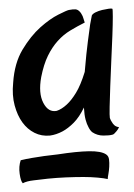

<svg xmlns="http://www.w3.org/2000/svg" viewBox="-20 -578 313 448"><path d="M241.2 -293Q243.2 -289.1 247.1 -285.6Q251 -282.2 257.8 -281.2Q254.9 -275.4 252 -272Q249 -268.6 247.1 -266.6Q244.1 -263.7 242.2 -263.7Q235.4 -261.7 221.2 -261.7Q207 -261.7 195.3 -269.5Q190.4 -273.4 186.5 -281.2Q182.6 -288.1 179.7 -298.8Q176.8 -309.6 175.8 -327.1Q165 -304.7 151.9 -291.5Q138.7 -278.3 126 -271.5Q111.3 -263.7 96.7 -261.7Q77.1 -259.8 60.5 -268.1Q43.9 -276.4 32.2 -292.5Q20.5 -308.6 14.2 -332Q7.8 -355.5 10.7 -384.8Q13.7 -430.7 32.7 -462.4Q51.8 -494.1 74.2 -514.2Q96.7 -534.2 116.2 -543.9Q135.7 -553.7 140.6 -554.7Q150.4 -556.6 156.2 -556.2Q162.1 -555.7 167 -549.8Q168.9 -547.9 170.9 -543.9Q172.9 -541 174.3 -536.1Q175.8 -531.2 177.7 -525.4Q160.2 -516.6 144 -506.8Q127.9 -497.1 114.7 -482.4Q101.6 -467.8 91.8 -447.8Q82 -427.7 76.2 -398.4Q69.3 -360.4 81.1 -337.9Q92.8 -315.4 112.3 -319.3Q124 -323.2 135.7 -334Q146.5 -343.8 157.2 -361.3Q168 -378.9 177.7 -410.2Q181.6 -456.1 185.1 -481.9Q188.5 -507.8 190.4 -521.5Q193.4 -537.1 194.3 -542Q196.3 -545.9 203.1 -549.3Q210 -552.7 218.3 -554.7Q226.6 -556.6 233.4 -557.6Q240.2 -558.6 242.2 -557.6Q243.2 -556.6 243.2 -539.1Q243.2 -521.5 242.2 -494.6Q241.2 -467.8 239.7 -436.5Q238.3 -405.3 237.3 -377.4Q236.3 -349.6 235.8 -328.6Q235.4 -307.6 236.3 -302.7Q238.3 -296.9 241.2 -293ZM231.4 -160.2Q223.6 -162.1 207.5 -163.6Q191.4 -165 174.8 -165Q156.2 -165 133.8 -164.1Q111.3 -163.1 91.8 -161.1Q75.2 -159.2 58.6 -157.2Q42 -155.3 33.2 -150.4Q28.3 -155.3 25.9 -172.4Q23.4 -189.5 28.3 -204.1Q40 -207 54.7 -209.5Q69.3 -211.9 83 -213.9Q98.6 -215.8 115.2 -217.8Q159.2 -224.6 187.5 -225.1Q215.8 -225.6 227.5 -217.8Q233.4 -213.9 234.4 -206.1Q235.4 -198.2 234.9 -189Q234.4 -179.7 232.9 -171.9Q231.4 -164.1 231.4 -160.2Z"/></svg>

Font: BKP Parklife Text
Style: Regular
Weight: 400
Designer: Font Diner, Inc.; LA MECHKY PLUS GmbH
Foundry: Font Diner, Inc.; LA MECHKY PLUS GmbH
Version: Version 1.007